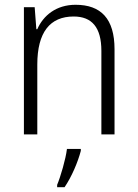

<svg xmlns="http://www.w3.org/2000/svg" viewBox="-20 -562 576 803"><path d="M296 -542C215 -542 161 -497 136 -440H132L125 -532H80V0H136V-292C136 -427 189 -493 288 -493C364 -493 404 -448 404 -349V0H459V-356C459 -484 402 -542 296 -542ZM318 69V61H260C255 103 233 178 219 211V221H250C280 177 306 115 318 69Z"/></svg>

Font: Noto Sans Gujarati UI SemiCondensed Light
Style: Regular
Weight: 300
Width: 4
Designer: Jelle Bosma - Monotype Design Team, Universal Thirst
Foundry: Monotype Imaging Inc.
Version: Version 2.106